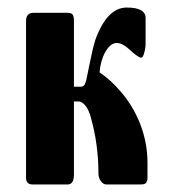

<svg xmlns="http://www.w3.org/2000/svg" viewBox="-20 -489 447 509"><path d="M366 -441V-377Q366 -368 365 -361Q364 -354 362 -348Q359 -336 354 -336Q349 -336 333 -349Q326 -355 320.5 -360Q315 -365 310 -368Q300 -375 289 -375Q273 -375 259 -351Q246 -327 244 -297Q273 -278 301 -245Q315 -229 328 -208Q341 -187 351 -162Q371 -111 371 -58V-17Q371 -10 367 -4Q364 0 352 0H262Q254 0 248 -8Q241 -17 241 -28Q241 -106 221 -177Q216 -196 208 -207Q198 -220 188 -220H176V-26Q176 0 159 0H66Q48 0 49 -21V-433Q49 -454 67 -455H158Q169 -455 172 -451Q176 -445 176 -436V-259H193Q204 -259 207 -271Q209 -277 211.5 -290Q214 -303 218 -322Q226 -362 233 -384Q264 -469 316 -469Q366 -469 366 -441Z"/></svg>

Font: Shafarik
Style: Regular
Weight: 400
Version: Version 1.001; ttfautohint (v1.8.4.7-5d5b)